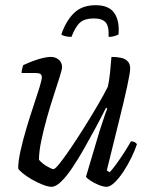

<svg xmlns="http://www.w3.org/2000/svg" viewBox="-20 -719 578 739"><path d="M178 0Q165 0 143.5 -8.5Q122 -17 101.5 -29Q81 -41 66.5 -53Q52 -65 50 -71Q50 -98 59 -138.5Q68 -179 81.5 -224.5Q95 -270 109 -311.5Q123 -353 132 -382.5Q141 -412 141 -422Q141 -431 135 -434.5Q129 -438 117 -438H63Q63 -445 65.5 -454.5Q68 -464 69 -468Q90 -478 109.5 -485Q129 -492 146 -496Q163 -500 175 -500Q194 -500 206.5 -489Q219 -478 219 -460Q219 -453 210 -424Q201 -395 187.5 -354Q174 -313 161 -267Q148 -221 139 -178Q130 -135 130 -104Q142 -90 160.5 -79Q179 -68 186 -68Q192 -68 210 -90.5Q228 -113 253 -150Q278 -187 305 -230Q332 -273 356 -314Q380 -355 395 -385Q400 -406 403.5 -439Q407 -472 409 -500Q430 -500 446 -496.5Q462 -493 471.5 -483Q481 -473 481 -456Q481 -439 469 -384Q457 -329 436.5 -247Q416 -165 391 -63L402 -56Q411 -65 426.5 -86Q442 -107 458 -132Q474 -157 484 -175Q492 -175 498 -172Q504 -169 507 -164Q500 -142 486.5 -114Q473 -86 456 -60Q439 -34 421.5 -17Q404 0 390 0Q378 0 360.5 -7Q343 -14 328.5 -23.5Q314 -33 311 -39L363 -214Q373 -244 380.5 -267Q388 -290 393 -301L388 -304Q371 -270 349 -229Q327 -188 304 -147.5Q281 -107 258.5 -73.5Q236 -40 215.5 -20Q195 0 178 0ZM255 -577Q241 -577 230 -580Q219 -583 216 -586Q233 -637 264 -668Q295 -699 348 -699Q400 -699 420.5 -668Q441 -637 436 -586Q430 -583 420 -580Q410 -577 398 -577Q400 -618 386.5 -633Q373 -648 341 -648Q307 -648 289 -633Q271 -618 255 -577Z"/></svg>

Font: Texturina 12pt ExtraLight
Style: Italic
Weight: 250
Italic angle: -11°
Designer: Guillermo Torres Carreño
Foundry: Omnibus-Type
Version: Version 1.002